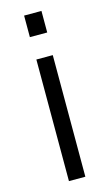

<svg xmlns="http://www.w3.org/2000/svg" viewBox="-110 -732 443 773"><g transform="rotate(-15 111.5 -345.0)"><path d="M77.1 -506.8H145.5V0H77.1ZM75.2 -690.4H147.5V-600.6H75.2Z"/></g></svg>

Font: DINish
Style: Regular
Weight: 400
Designer: Bert Driehuis
Foundry: Playbeing
Version: Version 3.008; git-95204e4c-release